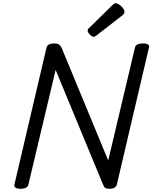

<svg xmlns="http://www.w3.org/2000/svg" viewBox="-20 -1160 947 1194"><path d="M108 14Q64 14 70 -14L269 -863Q272 -877 284.5 -883.5Q297 -890 319 -890Q337 -890 346.5 -883.5Q356 -877 363 -863L653 -162L819 -863Q822 -877 834.5 -883.5Q847 -890 869 -890Q914 -890 906 -863L707 -14Q704 0 692 7Q680 14 659 14Q643 14 635 9Q627 4 620 -14L326 -725L157 -14Q154 0 142 7Q130 14 108 14ZM563 -931Q553 -931 539 -945Q525 -959 525 -969Q525 -973 526 -976.5Q527 -980 534 -986L680 -1129Q685 -1134 689 -1137Q693 -1140 699 -1140Q709 -1140 722 -1131Q735 -1122 744.5 -1110Q754 -1098 754 -1088Q754 -1081 751.5 -1076Q749 -1071 739 -1063L582 -941Q576 -937 571.5 -934Q567 -931 563 -931Z"/></svg>

Font: Playwrite AT
Style: Italic
Weight: 400
Italic angle: -13.0072°
Designer: Veronika Burian, José Scaglione
Foundry: TypeTogether
Version: Version 1.002